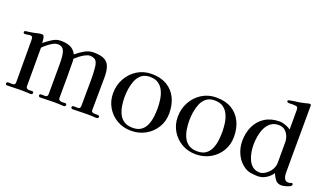

<svg xmlns="http://www.w3.org/2000/svg" viewBox="-75 -1251 2917 1729"><g transform="rotate(20 1383.0 -386.5)"><path d="M915 -15Q915 -8 909.5 -3.5Q904 1 897 1Q887 1 877.5 0.5Q868 0 857 -1Q838 -2 820 -2Q802 -2 783 -2Q753 -2 723.5 -0.5Q694 1 665 1Q661 1 656.5 -4Q652 -9 652 -13Q652 -24 662.5 -26.5Q673 -29 686 -28Q699 -27 706 -27Q732 -27 732 -53Q732 -117 733 -180.5Q734 -244 734 -308Q734 -328 733 -359.5Q732 -391 729 -421.5Q726 -452 718 -469Q710 -489 692 -497.5Q674 -506 653 -506Q632 -506 607 -493Q582 -480 558.5 -462Q535 -444 520 -430Q522 -417 522 -402.5Q522 -388 522 -374Q522 -345 522.5 -315.5Q523 -286 523 -257Q523 -206 522.5 -155Q522 -104 522 -53Q522 -40 533.5 -33.5Q545 -27 557 -27Q565 -27 572.5 -28Q580 -29 588 -29Q593 -29 597 -24Q601 -19 601 -15Q601 -8 595.5 -3.5Q590 1 583 1Q573 1 563.5 0.5Q554 0 543 -1Q524 -2 505.5 -2Q487 -2 469 -2Q440 -2 411.5 -0.5Q383 1 354 1Q350 1 345.5 -4Q341 -9 341 -13Q341 -25 352 -27Q362 -29 372.5 -28Q383 -27 393 -27Q419 -27 419 -53Q419 -120 419.5 -186.5Q420 -253 420 -320Q420 -340 419.5 -368Q419 -396 415.5 -424Q412 -452 404 -469Q397 -485 382 -494.5Q367 -504 349 -504Q336 -504 322 -501Q306 -497 284.5 -483Q263 -469 243 -452.5Q223 -436 211 -423Q211 -331 211 -238Q211 -145 211 -53Q211 -40 221 -33.5Q231 -27 242 -27Q250 -27 257 -28Q264 -29 271 -29Q276 -29 280 -24Q284 -19 284 -15Q284 -8 278.5 -3.5Q273 1 266 1Q257 1 248 0.5Q239 0 229 -1Q211 -2 193 -2Q175 -2 157 -2Q128 -2 98 -0.5Q68 1 38 1Q33 1 29 -4Q25 -9 25 -13Q25 -25 36 -27Q47 -29 58.5 -28Q70 -27 81 -27Q108 -27 108 -53Q108 -154 107.5 -255.5Q107 -357 107 -458Q107 -472 103 -483.5Q99 -495 82 -495Q69 -495 57 -492Q45 -489 32 -489Q17 -489 17 -504Q17 -512 27 -515Q32 -517 38.5 -517Q45 -517 51 -518Q65 -520 78.5 -522.5Q92 -525 105 -527Q123 -530 141 -535Q159 -540 178 -540Q190 -540 195 -533Q202 -522 204 -500.5Q206 -479 207 -466Q238 -492 277.5 -517.5Q317 -543 359 -543Q409 -543 447 -528Q485 -513 510 -467Q543 -496 585 -520.5Q627 -545 672 -545Q739 -545 775 -527Q811 -509 825.5 -470Q840 -431 840 -367Q840 -289 838.5 -210.5Q837 -132 837 -54Q837 -39 846.5 -34Q856 -29 869.5 -29Q883 -29 893 -29Q901 -29 908 -27Q915 -25 915 -15Z M1385 -266Q1385 -307 1379 -350Q1373 -393 1356 -430Q1339 -467 1307.5 -489.5Q1276 -512 1224 -512Q1176 -512 1145.5 -488Q1115 -464 1099 -425.5Q1083 -387 1076.5 -344.5Q1070 -302 1070 -264Q1070 -222 1076.5 -180.5Q1083 -139 1100 -104Q1117 -69 1149 -48Q1181 -27 1232 -27Q1282 -27 1312.5 -49Q1343 -71 1358.5 -107Q1374 -143 1379.5 -185Q1385 -227 1385 -266ZM1499 -262Q1499 -186 1462.5 -126Q1426 -66 1364.5 -31.5Q1303 3 1227 3Q1152 3 1092 -31.5Q1032 -66 996.5 -126Q961 -186 961 -260Q961 -337 996 -401Q1031 -465 1092 -503.5Q1153 -542 1231 -542Q1317 -542 1376.5 -507Q1436 -472 1467.5 -409Q1499 -346 1499 -262Z M2005 -266Q2005 -307 1999 -350Q1993 -393 1976 -430Q1959 -467 1927.5 -489.5Q1896 -512 1844 -512Q1796 -512 1765.5 -488Q1735 -464 1719 -425.5Q1703 -387 1696.5 -344.5Q1690 -302 1690 -264Q1690 -222 1696.5 -180.5Q1703 -139 1720 -104Q1737 -69 1769 -48Q1801 -27 1852 -27Q1902 -27 1932.5 -49Q1963 -71 1978.5 -107Q1994 -143 1999.5 -185Q2005 -227 2005 -266ZM2119 -262Q2119 -186 2082.5 -126Q2046 -66 1984.5 -31.5Q1923 3 1847 3Q1772 3 1712 -31.5Q1652 -66 1616.5 -126Q1581 -186 1581 -260Q1581 -337 1616 -401Q1651 -465 1712 -503.5Q1773 -542 1851 -542Q1937 -542 1996.5 -507Q2056 -472 2087.5 -409Q2119 -346 2119 -262Z M2569 -373Q2569 -405 2557 -434Q2545 -463 2521.5 -482Q2498 -501 2463 -501Q2417 -501 2386.5 -477.5Q2356 -454 2339 -416.5Q2322 -379 2315 -337Q2308 -295 2308 -258Q2308 -225 2314 -187.5Q2320 -150 2335.5 -116Q2351 -82 2377.5 -61Q2404 -40 2446 -40Q2466 -40 2487.5 -52Q2509 -64 2523 -78Q2545 -99 2557 -125.5Q2569 -152 2569 -182ZM2762 -39Q2762 -26 2743 -17Q2724 -8 2701.5 -3Q2679 2 2669 2Q2630 2 2610 -24Q2590 -50 2577 -82Q2555 -48 2518.5 -25.5Q2482 -3 2441 -3Q2410 -3 2376.5 -8Q2343 -13 2317 -29Q2260 -65 2230.5 -126Q2201 -187 2201 -253Q2201 -333 2231 -396.5Q2261 -460 2319.5 -497Q2378 -534 2461 -534Q2484 -534 2516 -522.5Q2548 -511 2567 -497V-680Q2567 -710 2554 -714Q2541 -718 2515 -718Q2505 -718 2496 -717.5Q2487 -717 2477 -717Q2473 -717 2466.5 -720.5Q2460 -724 2460 -729Q2460 -737 2466 -739.5Q2472 -742 2478 -743Q2500 -748 2521.5 -750.5Q2543 -753 2564 -756Q2586 -760 2607 -764.5Q2628 -769 2649 -775Q2652 -776 2657 -776Q2672 -776 2672 -763Q2672 -644 2671 -524.5Q2670 -405 2670 -286V-118Q2670 -102 2673.5 -84.5Q2677 -67 2687.5 -55Q2698 -43 2718 -43Q2728 -43 2737 -46.5Q2746 -50 2753 -50Q2758 -50 2760 -46.5Q2762 -43 2762 -39Z"/></g></svg>

Font: Kaisei Tokumin Medium
Style: Regular
Weight: 500
Designer: Font-Kai, 金井和夫
Foundry: KAZUO KANAI
Version: Version 5.003